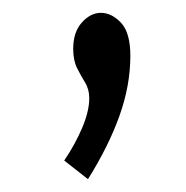

<svg xmlns="http://www.w3.org/2000/svg" viewBox="-20 -111 290 299"><path d="M117 168 80 139Q97 114 108 88Q119 62 119 42Q119 28 112.5 17.5Q106 7 100 -5Q94 -17 94 -35Q94 -61 107.5 -76Q121 -91 137 -91Q154 -91 168.5 -75.5Q183 -60 183 -24Q183 22 166 69.5Q149 117 117 168Z"/></svg>

Font: Inconsolata UltraCondensed SemiBold
Style: Regular
Weight: 600
Width: 1
Monospace: yes
Designer: Raph Levien, Cyreal, Brenton Simpson
Foundry: Raph Levien, Cyreal, Google
Version: Version 3.001; ttfautohint (v1.8.2.53-6de2)